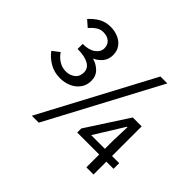

<svg xmlns="http://www.w3.org/2000/svg" viewBox="-152 -878 1100 1100"><g transform="rotate(45 398.0 -328.0)"><path d="M179 -254Q132 -254 94.5 -276Q57 -298 34 -330L77 -363Q95 -336 120.5 -320.5Q146 -305 176 -305Q208 -305 231 -323Q254 -341 254 -375Q254 -409 222 -426.5Q190 -444 133 -444V-485Q183 -485 211 -505.5Q239 -526 239 -555Q239 -584 220 -600.5Q201 -617 168 -617Q146 -617 126 -603.5Q106 -590 89 -570L50 -604Q76 -633 106.5 -650.5Q137 -668 178 -668Q211 -668 240 -655.5Q269 -643 285.5 -619.5Q302 -596 302 -563Q302 -529 283 -505Q264 -481 234 -467Q267 -459 292.5 -434.5Q318 -410 318 -371Q318 -335 299 -308.5Q280 -282 248.5 -268Q217 -254 179 -254ZM218 12 580 -668H636L274 12ZM648 0V-220L652 -329H648L598 -248L537 -150H764V-104H470V-137L634 -390H706V0Z"/></g></svg>

Font: Source Sans 3 ExtraLight
Style: Regular
Weight: 400
Version: Version 3.052;hotconv 1.1.0;makeotfexe 2.6.0